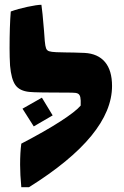

<svg xmlns="http://www.w3.org/2000/svg" viewBox="-20 -773 518 802"><path d="M64 -85Q64 -136 69 -173Q169 -225 233 -266.5Q297 -308 317 -332Q318 -356 315.5 -367Q313 -378 305.5 -382Q298 -386 280 -386Q129 -386 103 -389Q62 -393 44.5 -417.5Q27 -442 22 -499Q20 -535 20 -570Q20 -665 25 -725Q55 -736 95 -744.5Q135 -753 153 -753Q157 -729 164 -643L167 -602Q169 -580 172.5 -571Q176 -562 185 -559Q194 -556 215 -555L255 -554Q283 -554 333 -552Q389 -549 418.5 -514Q448 -479 448 -414Q448 -208 101 9H69Q64 -44 64 -85ZM74 -319 155 -365 200 -291 121 -245Z"/></svg>

Font: Suez One
Style: Regular
Weight: 400
Version: Version 1.000